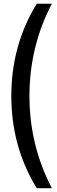

<svg xmlns="http://www.w3.org/2000/svg" viewBox="-20 -802 300 1018"><path d="M40 -293Q40 -562.5 174.8 -782.2H254.9Q136.2 -554.7 136.2 -293Q136.2 -31.7 254.9 195.8H174.8Q40 -23.9 40 -293Z"/></svg>

Font: Creato Display Medium
Style: Regular
Weight: 500
Version: Version 1.000